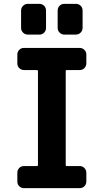

<svg xmlns="http://www.w3.org/2000/svg" viewBox="-20 -980 540 1000"><path d="M327.1 -615.2Q322.3 -615.2 322.3 -610.4V-120.1Q322.3 -115.2 327.1 -115.2H394.5Q409.2 -115.2 419.4 -105Q429.7 -94.7 429.7 -80.1V-35.2Q429.7 -20.5 419.9 -10.3Q410.2 0 394.5 0H105.5Q90.8 0 80.6 -9.8Q70.3 -19.5 70.3 -35.2V-80.1Q70.3 -94.7 80.1 -105Q89.8 -115.2 105.5 -115.2H172.9Q177.7 -115.2 177.7 -120.1V-610.4Q177.7 -615.2 172.9 -615.2H105.5Q90.8 -615.2 80.6 -625Q70.3 -634.8 70.3 -650.4V-695.3Q70.3 -710 80.1 -720.2Q89.8 -730.5 105.5 -730.5H394.5Q409.2 -730.5 419.4 -720.2Q429.7 -710 429.7 -695.3V-650.4Q429.7 -635.7 419.9 -625.5Q410.2 -615.2 394.5 -615.2ZM375 -960Q389.6 -960 399.9 -950.2Q410.2 -940.4 410.2 -924.8V-835Q410.2 -820.3 399.9 -810.1Q389.6 -799.8 375 -799.8H315.4Q300.8 -799.8 290.5 -810.1Q280.3 -820.3 280.3 -835V-924.8Q280.3 -939.5 290 -949.7Q299.8 -960 315.4 -960ZM125 -960H184.6Q199.2 -960 209.5 -950.2Q219.7 -940.4 219.7 -924.8V-835Q219.7 -820.3 210 -810.1Q200.2 -799.8 184.6 -799.8H125Q110.4 -799.8 100.1 -810.1Q89.8 -820.3 89.8 -835V-924.8Q89.8 -939.5 100.1 -949.7Q110.4 -960 125 -960Z"/></svg>

Font: Rounded-L Mgen+ 1m bold
Style: Bold
Weight: 700
Designer: [Source Han Sans]
Ryoko NISHIZUKA  (kana & ideographs); Paul D. Hunt (Latin, Greek & Cyrillic); Wenlong ZHANG  (bopomofo
Version: Version 1.059.20150602